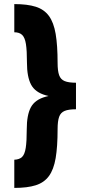

<svg xmlns="http://www.w3.org/2000/svg" viewBox="-20 -820 442 940"><path d="M352 -339Q256 -339 204 -353.5Q152 -368 132 -406Q112 -444 112 -513Q112 -572 107 -604Q102 -636 88.5 -649Q75 -662 50 -662V-800Q114 -800 155 -787Q196 -774 219.5 -742Q243 -710 252.5 -654Q262 -598 262 -512Q262 -473 269.5 -452Q277 -431 296.5 -423Q316 -415 352 -415ZM50 100V-38Q75 -39 88 -51.5Q101 -64 106 -96Q111 -128 111 -187Q111 -257 131 -294.5Q151 -332 203.5 -346.5Q256 -361 352 -361V-285Q316 -285 296.5 -277Q277 -269 269.5 -248Q262 -227 262 -188Q262 -102 252.5 -46Q243 10 219.5 42Q196 74 155 87Q114 100 50 100Z"/></svg>

Font: Figtree Light Black
Style: Regular
Weight: 900
Version: Version 2.000